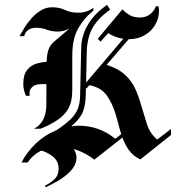

<svg xmlns="http://www.w3.org/2000/svg" viewBox="-20 -656 730 797"><path d="M170.8 120.8 165.8 115Q181.7 108.3 202.5 91.2Q223.3 74.2 223.3 44.2Q223.3 12.5 198.8 -6.7Q174.2 -25.8 145.8 -32.5L235.8 -75Q257.5 -65.8 277.5 -46.7Q297.5 -27.5 297.5 0.8Q297.5 14.2 288.8 32.1Q280 50 252.9 72.5Q225.8 95 170.8 120.8ZM69.2 18.3Q91.7 -25 129.2 -60.8Q166.7 -96.7 215 -115.8Q252.5 -140.8 273.3 -161.2Q294.2 -181.7 302.9 -204.2Q311.7 -226.7 312.5 -257.5L316.7 -439.2Q316.7 -447.5 317.5 -467.5Q318.3 -487.5 327.1 -515Q335.8 -542.5 358.3 -573.8Q380.8 -605 424.2 -635.8L437.5 -615.8Q390 -583.3 365.8 -542.9Q341.7 -502.5 340 -438.3L337.5 -313.3L491.7 -495Q458.3 -500 429.2 -518.3L397.5 -483.3L385.8 -495L488.3 -617.5Q500.8 -603.3 518.3 -593.3Q535.8 -583.3 560.8 -583.3Q585.8 -583.3 603.3 -597.1Q620.8 -610.8 626.7 -630H638.3Q640 -620.8 640 -610.8Q640 -580.8 624.6 -553.8Q609.2 -526.7 580.8 -510Q552.5 -493.3 514.2 -493.3L422.5 -386.7Q470.8 -371.7 498.8 -345.8Q526.7 -320 541.2 -287.9Q555.8 -255.8 565 -222.5Q577.5 -180.8 589.6 -141.7Q601.7 -102.5 632.5 -76.7L690 -120.8V-95.8L562.5 5.8Q532.5 -8.3 515.4 -32.5Q498.3 -56.7 488.3 -85L371.7 6.7Q325 -29.2 270 -41.7Q246.7 -46.7 224.2 -46.7Q179.2 -46.7 146.2 -28.3Q113.3 -10 95 18.3ZM120.8 -121.7Q159.2 -140.8 169.2 -188.3Q171.7 -200 172.1 -212.5Q172.5 -225 172.5 -236.7V-306.7H150Q125 -306.7 112.1 -293.3Q99.2 -280 103.3 -258.3H87.5Q76.7 -282.5 76.7 -308.3Q76.7 -345.8 92.5 -365.4Q108.3 -385 130.8 -391.7Q153.3 -398.3 173.3 -399.2Q175 -435 182.5 -452.9Q190 -470.8 202.9 -481.7Q215.8 -492.5 233.3 -507.5L268.3 -537.5Q244.2 -525 220 -525Q195 -525 174.2 -532.9Q153.3 -540.8 129.2 -540.8Q110 -540.8 96.7 -531.2Q83.3 -521.7 80.8 -505.8H60.8Q68.3 -519.2 80.4 -539.2Q92.5 -559.2 110 -579.2Q127.5 -599.2 149.2 -612.5Q170.8 -625.8 196.7 -625.8Q226.7 -625.8 250 -614.6Q273.3 -603.3 303.3 -603.3Q324.2 -603.3 339.6 -608.8Q355 -614.2 368.3 -624.2L366.7 -610.8Q363.3 -608.3 360.8 -605.8Q329.2 -580.8 304.6 -537.9Q280 -495 280 -424.2V-348.3V-284.2Q280 -261.7 277.1 -244.2Q274.2 -226.7 266.7 -210.8Q250 -178.3 216.7 -156.7Q183.3 -135 148.3 -121.7ZM305.8 -134.2Q392.5 -134.2 458.3 -80L483.3 -99.2Q476.7 -120 471.2 -141.7Q465.8 -163.3 459.2 -184.2Q446.7 -225.8 423.8 -259.2Q400.8 -292.5 350.8 -302.5L340 -290H336.7L335.8 -257.5Q335 -220 323.8 -191.2Q312.5 -162.5 275.8 -131.7Q290.8 -134.2 305.8 -134.2Z"/></svg>

Font: Manufacturing Consent
Style: Regular
Weight: 400
Version: Version 3.000; ttfautohint (v1.8.4.7-5d5b)